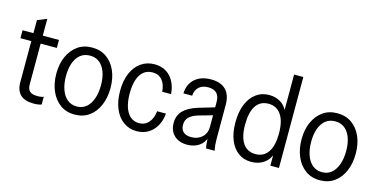

<svg xmlns="http://www.w3.org/2000/svg" viewBox="-72 -1089 2901 1468"><g transform="rotate(15 1378.5 -355.0)"><path d="M241 10Q169 10 134.5 -23.5Q100 -57 100 -121V-613L174 -643V-123Q174 -87 192.5 -70Q211 -53 253 -53Q270 -53 282.5 -55Q295 -57 302 -61V1Q292 5 275.5 7.5Q259 10 241 10ZM14 -447V-510H302V-447Z M564 10Q497 10 449 -25Q401 -60 375 -120.5Q349 -181 349 -257Q349 -334 375.5 -393Q402 -452 449.5 -486Q497 -520 564 -520Q630 -520 678 -486Q726 -452 752 -393Q778 -334 778 -257Q778 -181 752.5 -120.5Q727 -60 679 -25Q631 10 564 10ZM564 -54Q608 -54 638.5 -79.5Q669 -105 685.5 -151Q702 -197 702 -258Q702 -349 665.5 -402.5Q629 -456 564 -456Q498 -456 461.5 -402.5Q425 -349 425 -258Q425 -197 441.5 -151Q458 -105 489 -79.5Q520 -54 564 -54Z M1055 10Q995 10 949.5 -23Q904 -56 879 -116Q854 -176 854 -256Q854 -337 879.5 -396Q905 -455 951 -487.5Q997 -520 1058 -520Q1109 -520 1148 -497Q1187 -474 1210 -431.5Q1233 -389 1237 -332H1167Q1163 -390 1135 -423Q1107 -456 1059 -456Q1018 -456 989 -433Q960 -410 945 -365Q930 -320 930 -256Q930 -193 945 -147.5Q960 -102 988.5 -78Q1017 -54 1057 -54Q1104 -54 1133.5 -88.5Q1163 -123 1168 -178H1238Q1233 -122 1209 -79.5Q1185 -37 1145.5 -13.5Q1106 10 1055 10Z M1603 0Q1599 -18 1597 -39.5Q1595 -61 1595 -90H1589V-364Q1589 -410 1566.5 -433Q1544 -456 1500 -456Q1451 -456 1424.5 -430Q1398 -404 1396 -362H1327Q1329 -434 1376.5 -477Q1424 -520 1505 -520Q1582 -520 1622 -479.5Q1662 -439 1662 -361V-90Q1662 -68 1664 -45.5Q1666 -23 1671 0ZM1455 10Q1390 10 1351.5 -26.5Q1313 -63 1313 -125Q1313 -185 1350.5 -223Q1388 -261 1462 -284L1607 -327V-264L1477 -227Q1432 -213 1409 -190Q1386 -167 1386 -129Q1386 -93 1407.5 -73.5Q1429 -54 1470 -54Q1522 -54 1555.5 -85Q1589 -116 1589 -166L1601 -91Q1587 -42 1547.5 -16Q1508 10 1455 10Z M2112 0V-111L2120 -105Q2105 -50 2062.5 -20Q2020 10 1962 10Q1902 10 1858.5 -22Q1815 -54 1791.5 -112.5Q1768 -171 1768 -251Q1768 -334 1792.5 -394Q1817 -454 1861.5 -487Q1906 -520 1966 -520Q2025 -520 2067 -488Q2109 -456 2121 -396L2107 -391V-720H2180V0ZM1978 -56Q2043 -56 2077.5 -107Q2112 -158 2112 -255Q2112 -352 2076.5 -403Q2041 -454 1977 -454Q1912 -454 1878 -403Q1844 -352 1844 -254Q1844 -157 1878.5 -106.5Q1913 -56 1978 -56Z M2505 10Q2438 10 2390 -25Q2342 -60 2316 -120.5Q2290 -181 2290 -257Q2290 -334 2316.5 -393Q2343 -452 2390.5 -486Q2438 -520 2505 -520Q2571 -520 2619 -486Q2667 -452 2693 -393Q2719 -334 2719 -257Q2719 -181 2693.5 -120.5Q2668 -60 2620 -25Q2572 10 2505 10ZM2505 -54Q2549 -54 2579.5 -79.5Q2610 -105 2626.5 -151Q2643 -197 2643 -258Q2643 -349 2606.5 -402.5Q2570 -456 2505 -456Q2439 -456 2402.5 -402.5Q2366 -349 2366 -258Q2366 -197 2382.5 -151Q2399 -105 2430 -79.5Q2461 -54 2505 -54Z"/></g></svg>

Font: Instrument Sans SemiCondensed
Style: Regular
Weight: 400
Width: 4
Designer: Rodrigo Fuenzalida
Foundry: fragTYPE
Version: Version 1.000;gftools[0.9.28]